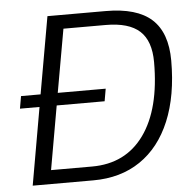

<svg xmlns="http://www.w3.org/2000/svg" viewBox="-51 -751 803 802"><g transform="rotate(-5 350.5 -350.0)"><path d="M676 -470Q676 -323 632 -217.5Q588 -112 505.5 -56Q423 0 308 0H54L111 -325H29L38 -377H120L177 -700H421Q552 -700 614 -643.5Q676 -587 676 -470ZM604 -470Q604 -559 558.5 -600.5Q513 -642 416 -642H239L192 -377H393L384 -325H183L136 -58H308Q449 -58 526.5 -166Q604 -274 604 -470Z"/></g></svg>

Font: KoHo
Style: Italic
Weight: 400
Italic angle: -10°
Designer: Cadson Demak & Katatrad Team
Foundry: Cadson Demak Co.,Ltd.
Version: Version 1.000